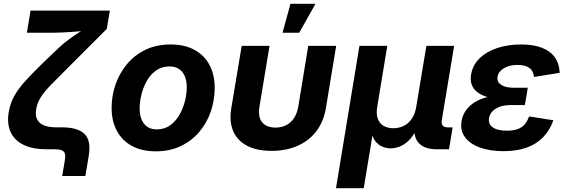

<svg xmlns="http://www.w3.org/2000/svg" viewBox="-20 -783 2978 1007"><path d="M306.2 140.1 320.3 57.1Q323.7 35.2 320.1 22.7Q316.4 10.3 303.5 5.1Q290.5 0 266.6 0H225.1Q151.9 0 104 -23.2Q56.2 -46.4 35.9 -90.1Q15.6 -133.8 25.9 -195.8Q33.7 -241.7 55.2 -280.3Q76.7 -318.8 114.3 -359.9Q151.9 -400.9 206.5 -454.1L288.1 -532.2Q309.6 -552.7 334.7 -571.5Q359.9 -590.3 385 -606.9Q410.2 -623.5 432.9 -636.7Q455.6 -649.9 472.2 -659.2L453.6 -624.5Q435.5 -622.1 410.6 -619.9Q385.7 -617.7 358.2 -615.7Q330.6 -613.8 304 -612.5Q277.3 -611.3 255.9 -611.3H121.1L140.1 -727.5H556.2L540 -631.3L344.7 -436Q287.1 -378.9 250.2 -341.1Q213.4 -303.2 194.3 -273.7Q175.3 -244.1 169.9 -210.9Q164.1 -176.8 175.3 -155.8Q186.5 -134.8 211.9 -125Q237.3 -115.2 274.4 -115.2H303.7Q386.2 -115.2 422.6 -81.1Q459 -46.9 445.3 35.2L427.7 140.1Z M797.4 10.7Q724.1 10.7 672.4 -17.3Q620.6 -45.4 593 -96.7Q565.4 -147.9 565.4 -216.3Q565.4 -282.2 586.7 -342Q607.9 -401.9 647.7 -448.7Q687.5 -495.6 744.6 -522.7Q801.8 -549.8 874.5 -549.8Q947.8 -549.8 999.5 -521.7Q1051.3 -493.7 1078.6 -442.6Q1106 -391.6 1106 -322.3Q1106 -256.8 1085.2 -197Q1064.5 -137.2 1024.4 -90.3Q984.4 -43.5 927.2 -16.4Q870.1 10.7 797.4 10.7ZM802.7 -104.5Q843.3 -104.5 872.8 -126Q902.3 -147.5 921.6 -181.4Q940.9 -215.3 950.2 -253.9Q959.5 -292.5 959.5 -326.2Q959.5 -359.4 949.2 -383.5Q939 -407.7 918.9 -421.1Q898.9 -434.6 868.7 -434.6Q828.1 -434.6 798.6 -413.3Q769 -392.1 750 -358.4Q731 -324.7 721.7 -286.4Q712.4 -248 712.4 -213.4Q712.4 -164.6 735.1 -134.5Q757.8 -104.5 802.7 -104.5Z M1403.8 8.3Q1327.6 8.3 1276.4 -18.3Q1225.1 -44.9 1203.4 -94.7Q1181.6 -144.5 1192.9 -214.4L1247.6 -542.5H1393.6L1340.8 -223.6Q1335 -188 1343 -163.6Q1351.1 -139.2 1372.1 -126.5Q1393.1 -113.8 1424.3 -113.8Q1456.1 -113.8 1481 -126.5Q1505.9 -139.2 1522 -163.6Q1538.1 -188 1544.4 -223.6L1596.7 -542.5H1743.2L1689 -214.4Q1677.2 -145 1639.2 -95Q1601.1 -44.9 1541 -18.3Q1481 8.3 1403.8 8.3ZM1461.9 -611.3 1503.4 -763.2H1634.8L1549.3 -611.3Z M1742.2 204.1 1865.2 -542.5H2011.2L1958.5 -223.1Q1952.1 -185.1 1961.4 -160.2Q1970.7 -135.3 1992.2 -122.8Q2013.7 -110.4 2043 -110.4Q2073.2 -110.4 2098.1 -123Q2123 -135.7 2140.1 -160.6Q2157.2 -185.5 2163.1 -223.1L2216.3 -542.5H2361.8L2297.4 -154.3Q2293.9 -133.8 2302 -124.3Q2310.1 -114.7 2332 -114.7H2354L2335 0H2273.4Q2202.6 0 2173.6 -35.9Q2144.5 -71.8 2155.8 -139.6L2164.1 -189H2188Q2179.2 -134.3 2161.1 -98.6Q2143.1 -63 2120.4 -42.5Q2097.7 -22 2073.7 -13.4Q2049.8 -4.9 2029.3 -4.9Q2007.8 -4.9 1986.3 -13.4Q1964.8 -22 1948.7 -42.5Q1932.6 -63 1926.3 -98.6Q1919.9 -134.3 1928.7 -189H1952.6L1887.7 204.1Z M2620.1 9.8Q2550.3 9.8 2497.8 -9Q2445.3 -27.8 2418.9 -63.2Q2392.6 -98.6 2400.9 -148.4Q2405.8 -178.2 2422.9 -203.1Q2439.9 -228 2469.5 -246.6Q2499 -265.1 2541.3 -275.4Q2583.5 -285.6 2639.2 -285.6H2741.7L2732.9 -231.9H2658.2Q2625.5 -231.9 2601.3 -223.1Q2577.1 -214.4 2562.7 -199Q2548.3 -183.6 2544.9 -163.6Q2539.6 -133.8 2563.5 -115.7Q2587.4 -97.7 2639.2 -97.7Q2672.9 -97.7 2695.3 -106Q2717.8 -114.3 2731.9 -130.9Q2746.1 -147.5 2754.9 -172.4L2882.3 -152.3Q2863.8 -100.1 2828.9 -63.7Q2793.9 -27.3 2742.2 -8.8Q2690.4 9.8 2620.1 9.8ZM2636.2 -262.7Q2583.5 -262.7 2546.1 -271.7Q2508.8 -280.8 2485.8 -297.9Q2462.9 -314.9 2454.3 -338.6Q2445.8 -362.3 2450.7 -392.1Q2459.5 -442.9 2496.1 -478Q2532.7 -513.2 2589.1 -531.5Q2645.5 -549.8 2712.4 -549.8Q2777.3 -549.8 2821.8 -532.7Q2866.2 -515.6 2889.9 -482.4Q2913.6 -449.2 2915.5 -400.9L2780.3 -379.4Q2778.8 -409.2 2757.6 -425.8Q2736.3 -442.4 2694.8 -442.4Q2650.4 -442.4 2621.8 -424.6Q2593.3 -406.7 2589.4 -379.4Q2585.4 -354 2607.9 -338.4Q2630.4 -322.8 2673.8 -322.8H2748L2738.3 -262.7Z"/></svg>

Font: Inter 16pt
Style: Bold Italic
Weight: 700
Italic angle: -9.3988°
Version: Version 4.001;git-66647c0bb